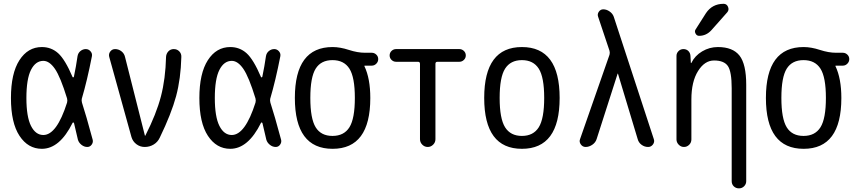

<svg xmlns="http://www.w3.org/2000/svg" viewBox="-20 -780 4540 1019"><path d="M210 -457Q168.9 -457 144.5 -409.2Q120.1 -361.3 120.1 -259.8Q120.1 -160.2 144.5 -111.8Q168.9 -63.5 210 -63.5Q281.2 -63.5 335.9 -235.4Q338.9 -246.1 335.9 -257.8Q300.8 -372.1 271.5 -414.6Q242.2 -457 210 -457ZM202.1 9.8Q128.9 9.8 83.5 -59.1Q38.1 -127.9 38.1 -259.8Q38.1 -390.6 83 -460.4Q127.9 -530.3 202.1 -530.3Q252 -530.3 288.6 -497.6Q325.2 -464.8 365.2 -371.1Q366.2 -369.1 368.7 -369.6Q371.1 -370.1 372.1 -372.1Q383.8 -427.7 391.6 -482.4Q394.5 -499 407.2 -509.3Q419.9 -519.5 435.5 -519.5Q450.2 -519.5 460.4 -507.8Q470.7 -496.1 467.8 -481.4Q442.4 -351.6 414.1 -255.9Q412.1 -247.1 415 -235.4Q436.5 -169.9 471.7 -39.1Q475.6 -25.4 466.8 -12.7Q458 0 443.4 0Q426.8 0 412.6 -11.2Q398.4 -22.5 393.6 -38.1Q383.8 -83 373 -126Q372.1 -128.9 369.6 -129.9Q367.2 -130.9 365.2 -127.9Q296.9 9.8 202.1 9.8Z M677.7 -52.7 559.6 -478.5Q555.7 -494.1 565.4 -506.8Q575.2 -519.5 590.8 -519.5Q609.4 -519.5 624.5 -507.8Q639.6 -496.1 643.6 -477.5L749 -60.5Q749 -59.6 750 -59.6Q752 -59.6 752 -61.5Q809.6 -174.8 834 -268.1Q858.4 -361.3 861.3 -478.5Q862.3 -495.1 873.5 -507.3Q884.8 -519.5 902.3 -519.5Q919.9 -519.5 931.6 -507.3Q943.4 -495.1 942.4 -477.5Q939.5 -362.3 914.6 -269.5Q889.6 -176.8 828.1 -49.8Q817.4 -26.4 795.9 -13.2Q774.4 0 748 0Q723.6 0 704.1 -14.6Q684.6 -29.3 677.7 -52.7Z M1210 -457Q1168.9 -457 1144.5 -409.2Q1120.1 -361.3 1120.1 -259.8Q1120.1 -160.2 1144.5 -111.8Q1168.9 -63.5 1210 -63.5Q1281.2 -63.5 1335.9 -235.4Q1338.9 -246.1 1335.9 -257.8Q1300.8 -372.1 1271.5 -414.6Q1242.2 -457 1210 -457ZM1202.1 9.8Q1128.9 9.8 1083.5 -59.1Q1038.1 -127.9 1038.1 -259.8Q1038.1 -390.6 1083 -460.4Q1127.9 -530.3 1202.1 -530.3Q1252 -530.3 1288.6 -497.6Q1325.2 -464.8 1365.2 -371.1Q1366.2 -369.1 1368.7 -369.6Q1371.1 -370.1 1372.1 -372.1Q1383.8 -427.7 1391.6 -482.4Q1394.5 -499 1407.2 -509.3Q1419.9 -519.5 1435.5 -519.5Q1450.2 -519.5 1460.4 -507.8Q1470.7 -496.1 1467.8 -481.4Q1442.4 -351.6 1414.1 -255.9Q1412.1 -247.1 1415 -235.4Q1436.5 -169.9 1471.7 -39.1Q1475.6 -25.4 1466.8 -12.7Q1458 0 1443.4 0Q1426.8 0 1412.6 -11.2Q1398.4 -22.5 1393.6 -38.1Q1383.8 -83 1373 -126Q1372.1 -128.9 1369.6 -129.9Q1367.2 -130.9 1365.2 -127.9Q1296.9 9.8 1202.1 9.8Z M1834.5 -415.5Q1805.7 -460.9 1744.6 -460.9Q1683.6 -460.9 1655.3 -415.5Q1627 -370.1 1627 -260.3Q1627 -150.4 1655.3 -104.5Q1683.6 -58.6 1744.6 -58.6Q1805.7 -58.6 1834.5 -104.5Q1863.3 -150.4 1863.3 -260.3Q1863.3 -370.1 1834.5 -415.5ZM1745.1 -530.3Q1785.2 -530.3 1831.5 -515.1Q1877.9 -500 1917 -500H1953.1Q1966.8 -500 1977.1 -490.2Q1987.3 -480.5 1987.3 -466.3Q1987.3 -452.1 1977.1 -441.9Q1966.8 -431.6 1953.1 -431.6H1915Q1914.1 -431.6 1914.1 -430.7V-428.7Q1945.3 -363.3 1945.3 -259.8Q1945.3 9.8 1745.1 9.8Q1544.9 9.8 1544.9 -260.3Q1544.9 -530.3 1745.1 -530.3Z M2082 -452.1Q2068.4 -452.1 2058.1 -461.9Q2047.9 -471.7 2047.9 -485.8Q2047.9 -500 2058.1 -509.8Q2068.4 -519.5 2082 -519.5H2418Q2431.6 -519.5 2441.9 -509.8Q2452.1 -500 2452.1 -485.8Q2452.1 -471.7 2441.9 -461.9Q2431.6 -452.1 2418 -452.1H2301.8Q2291 -452.1 2291 -441.4V-41Q2291 -24.4 2278.8 -12.2Q2266.6 0 2250 0Q2233.4 0 2221.2 -12.2Q2209 -24.4 2209 -41V-441.4Q2209 -452.1 2198.2 -452.1Z M2839.4 -415.5Q2810.5 -460.9 2750 -460.9Q2689.5 -460.9 2660.6 -415.5Q2631.8 -370.1 2631.8 -260.3Q2631.8 -150.4 2660.6 -104.5Q2689.5 -58.6 2750 -58.6Q2810.5 -58.6 2839.4 -104.5Q2868.2 -150.4 2868.2 -260.3Q2868.2 -370.1 2839.4 -415.5ZM2950.2 -260.3Q2950.2 9.8 2750 9.8Q2549.8 9.8 2549.8 -260.3Q2549.8 -530.3 2750 -530.3Q2950.2 -530.3 2950.2 -260.3Z M3087.9 0Q3072.3 0 3062.5 -13.7Q3052.7 -27.3 3058.6 -42L3214.8 -489.3Q3217.8 -500 3214.8 -510.7L3154.3 -691.4Q3149.4 -705.1 3158.2 -717.8Q3167 -730.5 3181.6 -730.5Q3199.2 -730.5 3215.3 -719.2Q3231.4 -708 3237.3 -691.4L3450.2 -41Q3455.1 -26.4 3445.3 -13.2Q3435.5 0 3419.9 0Q3400.4 0 3384.8 -11.7Q3369.1 -23.4 3364.3 -42L3259.8 -388.7Q3259.8 -389.6 3258.8 -389.6Q3257.8 -389.6 3257.8 -388.7L3146.5 -42Q3140.6 -23.4 3123.5 -11.7Q3106.4 0 3087.9 0Z M3570.3 -40V-483.4Q3570.3 -498 3581.1 -508.8Q3591.8 -519.5 3607.4 -519.5Q3623 -519.5 3633.3 -509.3Q3643.6 -499 3644.5 -483.4L3646.5 -446.3Q3646.5 -445.3 3647.5 -445.3Q3649.4 -445.3 3649.4 -446.3Q3668 -484.4 3706.5 -507.3Q3745.1 -530.3 3790 -530.3Q3869.1 -530.3 3904.8 -484.9Q3940.4 -439.5 3940.4 -330.1V181.6Q3940.4 197.3 3929.2 208.5Q3918 219.7 3901.9 219.7Q3885.7 219.7 3874.5 209Q3863.3 198.2 3863.3 181.6V-311.5Q3863.3 -399.4 3843.3 -429.2Q3823.2 -459 3769.5 -459Q3719.7 -459 3684.6 -402.8Q3649.4 -346.7 3649.4 -252V-40Q3649.4 -23.4 3637.7 -11.7Q3626 0 3609.9 0Q3593.8 0 3582 -12.2Q3570.3 -24.4 3570.3 -40ZM3820.3 -759.8Q3836.9 -759.8 3843.8 -743.7Q3850.6 -727.5 3839.8 -714.8L3755.9 -620.1Q3728.5 -589.8 3690.4 -589.8Q3677.7 -589.8 3671.4 -602.1Q3665 -614.3 3671.9 -624L3726.6 -710Q3759.8 -759.8 3820.3 -759.8Z M4334.5 -415.5Q4305.7 -460.9 4244.6 -460.9Q4183.6 -460.9 4155.3 -415.5Q4127 -370.1 4127 -260.3Q4127 -150.4 4155.3 -104.5Q4183.6 -58.6 4244.6 -58.6Q4305.7 -58.6 4334.5 -104.5Q4363.3 -150.4 4363.3 -260.3Q4363.3 -370.1 4334.5 -415.5ZM4245.1 -530.3Q4285.2 -530.3 4331.5 -515.1Q4377.9 -500 4417 -500H4453.1Q4466.8 -500 4477.1 -490.2Q4487.3 -480.5 4487.3 -466.3Q4487.3 -452.1 4477.1 -441.9Q4466.8 -431.6 4453.1 -431.6H4415Q4414.1 -431.6 4414.1 -430.7V-428.7Q4445.3 -363.3 4445.3 -259.8Q4445.3 9.8 4245.1 9.8Q4044.9 9.8 4044.9 -260.3Q4044.9 -530.3 4245.1 -530.3Z"/></svg>

Font: Rounded-X Mgen+ 1m regular
Style: Regular
Weight: 400
Designer: [Source Han Sans]
Ryoko NISHIZUKA  (kana & ideographs); Paul D. Hunt (Latin, Greek & Cyrillic); Wenlong ZHANG  (bopomofo
Version: Version 1.059.20150602